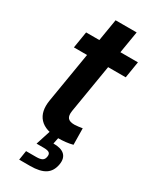

<svg xmlns="http://www.w3.org/2000/svg" viewBox="-222 -734 811 998"><g transform="rotate(30 183.0 -235.0)"><path d="M365.7 -542.5 349.6 -443.4H38.6L54.7 -542.5ZM155.8 -673.8H282.2L195.8 -153.3Q190.9 -123 201.7 -109.9Q212.4 -96.7 241.2 -96.7Q250 -96.7 264.6 -98.6Q279.3 -100.6 288.6 -102.1L290 -3.9Q270 1.5 247.8 3.9Q225.6 6.3 205.1 6.3Q126 6.3 90.8 -32Q55.7 -70.3 67.4 -141.6ZM84 204.1 92.8 147.9H153.3Q177.7 147.9 189.2 141.1Q200.7 134.3 203.1 117.7Q206.1 101.6 197.3 94.2Q188.5 86.9 163.6 86.9H120.6L155.8 -22H208.5L205.1 0L196.3 42.5Q242.2 42 263.2 61.5Q284.2 81.1 278.3 119.1Q271 163.6 240.2 183.8Q209.5 204.1 148.9 204.1Z"/></g></svg>

Font: Inter 16pt SemiBold
Style: Italic
Weight: 600
Italic angle: -9.3988°
Version: Version 4.001;git-66647c0bb